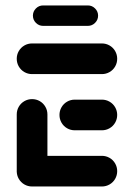

<svg xmlns="http://www.w3.org/2000/svg" viewBox="-20 -676 483 696"><path d="M40.7 -51.9V-261.1Q40.7 -276.3 48.1 -289.1Q55.6 -301.9 68.3 -309.3Q81.1 -316.7 96.3 -316.7Q111.5 -316.7 124.3 -309.3Q137 -301.9 144.4 -289.1Q151.9 -276.3 151.9 -261.1V-51.9ZM404.8 -55.6Q404.8 -40.4 397.4 -27.6Q390 -14.8 377.2 -7.4Q364.4 0 349.3 0H96.3Q81.1 0 68.3 -7.4Q55.6 -14.8 48.1 -27.6Q40.7 -40.4 40.7 -55.6Q40.7 -70.7 48.1 -83.5Q55.6 -96.3 68.3 -103.7Q81.1 -111.1 96.3 -111.1H349.3Q364.4 -111.1 377.2 -103.7Q390 -96.3 397.4 -83.5Q404.8 -70.7 404.8 -55.6ZM195.6 -259.3Q195.6 -274.4 203 -287.2Q210.4 -300 223.1 -307.4Q235.9 -314.8 251.1 -314.8H349.3Q364.4 -314.8 377.2 -307.4Q390 -300 397.4 -287.2Q404.8 -274.4 404.8 -259.3Q404.8 -244.1 397.4 -231.3Q390 -218.5 377.2 -211.1Q364.4 -203.7 349.3 -203.7H251.1Q235.9 -203.7 223.1 -211.1Q210.4 -218.5 203 -231.3Q195.6 -244.1 195.6 -259.3ZM40.7 -463Q40.7 -478.1 48.1 -490.9Q55.6 -503.7 68.3 -511.1Q81.1 -518.5 96.3 -518.5H349.3Q364.4 -518.5 377.2 -511.1Q390 -503.7 397.4 -490.9Q404.8 -478.1 404.8 -463Q404.8 -447.8 397.4 -435Q390 -422.2 377.2 -414.8Q364.4 -407.4 349.3 -407.4H96.3Q81.1 -407.4 68.3 -414.8Q55.6 -422.2 48.1 -435Q40.7 -447.8 40.7 -463ZM99.3 -619.3Q99.3 -634.4 110.2 -645.4Q121.1 -656.3 136.3 -656.3H298.5Q313.7 -656.3 324.6 -645.4Q335.6 -634.4 335.6 -619.3Q335.6 -604.1 324.6 -593.1Q313.7 -582.2 298.5 -582.2H136.3Q121.1 -582.2 110.2 -593.1Q99.3 -604.1 99.3 -619.3Z"/></svg>

Font: 26F Galaxy Sans
Style: Regular
Weight: 400
Designer: C₂₉H₂₅N₃O₅
Version: Version 1.100;FEAKit 1.0